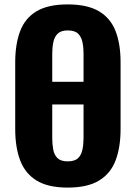

<svg xmlns="http://www.w3.org/2000/svg" viewBox="-20 -840 616 871"><path d="M132 -366V-469H442V-366ZM287 11Q198 11 146 -21Q94 -53 71.5 -112.5Q49 -172 49 -255V-557Q49 -640 71.5 -699Q94 -758 146 -789Q198 -820 287 -820Q377 -820 429.5 -788.5Q482 -757 504.5 -698.5Q527 -640 527 -557V-255Q527 -172 504.5 -112.5Q482 -53 429.5 -21Q377 11 287 11ZM287 -108Q319 -108 334 -122.5Q349 -137 354 -161.5Q359 -186 359 -214V-597Q359 -625 354 -649Q349 -673 334 -687.5Q319 -702 287 -702Q257 -702 242 -687.5Q227 -673 222 -649Q217 -625 217 -597V-214Q217 -186 221.5 -161.5Q226 -137 241 -122.5Q256 -108 287 -108Z"/></svg>

Font: Oswald SemiBold
Style: Regular
Weight: 600
Designer: Vernon Adams
Foundry: Vernon Adams
Version: Version 4.103;gftools[0.9.33.dev8+g029e19f]